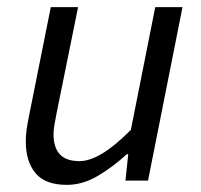

<svg xmlns="http://www.w3.org/2000/svg" viewBox="-20 -506 562 538"><path d="M167.6 12Q106.6 12 79.5 -20.8Q52.3 -53.6 52.3 -108.9Q52.3 -126.3 54.3 -141.2Q56.3 -156.2 60.3 -176L122.3 -486H198.8L138 -186.1Q134.6 -167.2 132.3 -154.6Q130 -142 130 -129.5Q130 -92.7 147.7 -73.6Q165.3 -54.5 202.9 -54.5Q230.9 -54.5 266.4 -75.7Q301.9 -96.9 346.7 -142.1L415 -486H491.4L394.8 0H331.6L339.3 -73.9H335.3Q297 -38.5 254.3 -13.3Q211.6 12 167.6 12Z"/></svg>

Font: Source Sans Variable
Style: Italic
Weight: 200
Italic angle: -11°
Designer: Paul D. Hunt
Foundry: Adobe Systems Incorporated
Version: Version 3.006;hotconv 1.0.111;makeotfexe 2.5.65597